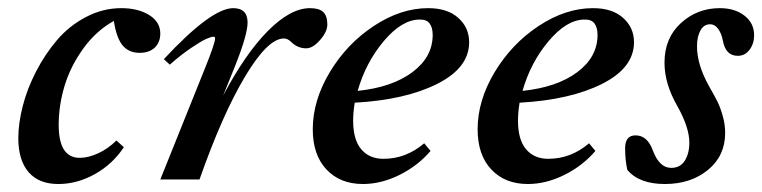

<svg xmlns="http://www.w3.org/2000/svg" viewBox="-20 -445 1890 476"><path d="M124.5 11.2Q76.2 11.2 50.8 -18.3Q25.4 -47.9 25.4 -102.1Q25.4 -139.2 36.4 -182.1Q47.4 -225.1 69.6 -268.1Q91.8 -311 121.6 -345.9Q151.4 -380.9 193.1 -402.8Q234.9 -424.8 280.8 -424.8Q322.3 -424.8 349.9 -407.7Q377.4 -390.6 377.4 -361.8Q377.4 -340.3 363.8 -327.1Q350.1 -314 326.2 -314Q299.3 -314 283.9 -332.5Q268.6 -351.1 262.2 -393.1Q218.3 -368.7 186.5 -324.7Q154.8 -280.8 140.1 -232.2Q125.5 -183.6 125.5 -135.3Q125.5 -53.7 177.7 -53.7Q198.7 -53.7 223.4 -64.9Q248 -76.2 268.6 -96.7L287.1 -80.1Q259.3 -38.1 215.3 -13.4Q171.4 11.2 124.5 11.2Z M377.4 0 488.8 -277.3Q513.2 -337.9 513.2 -349.6Q513.2 -354 509.3 -354Q503.4 -354 491 -348.4Q478.5 -342.8 453.9 -326.2Q429.2 -309.6 400.9 -284.7L386.2 -298.3Q503.9 -424.8 558.1 -424.8Q593.8 -424.8 593.8 -389.2Q593.8 -359.4 563.5 -283.2L533.2 -208Q587.9 -311.5 644 -368.2Q700.2 -424.8 748.5 -424.8Q771 -424.8 781.2 -415.3Q791.5 -405.8 791.5 -384.3Q791.5 -366.2 773.4 -345.7Q755.4 -325.2 739.3 -325.2Q717.8 -325.2 702.1 -340.8Q693.4 -349.6 683.6 -349.6Q644 -349.6 587.6 -255.4Q531.2 -161.1 474.6 0Z M879.9 11.2Q823.2 11.2 789.3 -24.9Q755.4 -61 755.4 -124.5Q755.4 -195.8 797.6 -266.1Q839.8 -336.4 906.7 -380.6Q973.6 -424.8 1041.5 -424.8Q1089.4 -424.8 1116.2 -400.6Q1143.1 -376.5 1143.1 -340.3Q1143.1 -276.9 1064 -237.1Q984.9 -197.3 859.4 -190.4Q855.5 -166 855.5 -146Q855.5 -98.6 875.5 -75Q895.5 -51.3 930.7 -51.3Q986.8 -51.3 1031.7 -89.8L1047.4 -70.8Q1015.6 -33.7 970.2 -11.2Q924.8 11.2 879.9 11.2ZM1020.5 -396.5Q976.6 -396.5 931.6 -343.3Q886.7 -290 866.7 -219.7Q952.1 -228.5 1002.4 -266.1Q1052.7 -303.7 1052.7 -358.4Q1052.7 -376.5 1045.2 -386.7Q1037.6 -397 1020.5 -396.5Z M1288.6 11.2Q1231.9 11.2 1198 -24.9Q1164.1 -61 1164.1 -124.5Q1164.1 -195.8 1206.3 -266.1Q1248.5 -336.4 1315.4 -380.6Q1382.3 -424.8 1450.2 -424.8Q1498 -424.8 1524.9 -400.6Q1551.8 -376.5 1551.8 -340.3Q1551.8 -276.9 1472.7 -237.1Q1393.6 -197.3 1268.1 -190.4Q1264.2 -166 1264.2 -146Q1264.2 -98.6 1284.2 -75Q1304.2 -51.3 1339.4 -51.3Q1395.5 -51.3 1440.4 -89.8L1456.1 -70.8Q1424.3 -33.7 1378.9 -11.2Q1333.5 11.2 1288.6 11.2ZM1429.2 -396.5Q1385.3 -396.5 1340.3 -343.3Q1295.4 -290 1275.4 -219.7Q1360.8 -228.5 1411.1 -266.1Q1461.4 -303.7 1461.4 -358.4Q1461.4 -376.5 1453.9 -386.7Q1446.3 -397 1429.2 -396.5Z M1535.2 -23.9Q1529.8 -47.4 1529.8 -77.6Q1529.8 -109.4 1555.7 -109.4Q1585 -109.4 1598.6 -71.8Q1614.7 -28.8 1644 -28.8Q1666.5 -28.8 1677.7 -46.6Q1689 -64.5 1689 -91.3Q1689 -128.9 1659.2 -182.1Q1627.4 -237.3 1627.4 -289.6Q1627.4 -350.6 1668 -387.7Q1708.5 -424.8 1764.6 -424.8Q1801.8 -424.8 1825.7 -406.2Q1849.6 -387.7 1849.6 -357.4Q1849.6 -336.9 1838.4 -321.8Q1827.1 -306.6 1809.1 -306.6Q1778.8 -306.6 1772 -344.7Q1769 -361.3 1760.7 -373Q1752.4 -384.8 1740.2 -384.8Q1725.1 -384.8 1716.6 -369.6Q1708 -354.5 1708 -330.1Q1708 -284.2 1738.3 -230.5Q1752 -206.5 1758.8 -192.9Q1765.6 -179.2 1771.7 -158Q1777.8 -136.7 1777.8 -115.7Q1777.8 -58.6 1735.1 -23.7Q1692.4 11.2 1628.4 11.2Q1564.5 11.2 1535.2 -23.9Z"/></svg>

Font: Elstob 18pt SemiBold
Style: Italic
Weight: 600
Italic angle: -20°
Designer: Peter S. Baker
Version: Version 1.015